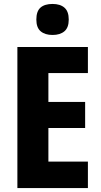

<svg xmlns="http://www.w3.org/2000/svg" viewBox="-20 -952 509 972"><path d="M425 0H68V-714H425V-582H225V-436H411V-304H225V-134H425ZM246 -932Q285 -932 306.5 -913Q328 -894 328 -853Q328 -812 306 -793.5Q284 -775 246 -775Q208 -775 186 -793.5Q164 -812 164 -853Q164 -895 185 -913.5Q206 -932 246 -932Z"/></svg>

Font: Noto Sans Hebrew Condensed ExtraBold
Style: Regular
Weight: 800
Width: 3
Designer: Monotype Design Team
Foundry: Monotype Imaging Inc.
Version: Version 2.004; ttfautohint (v1.8.4.7-5d5b)